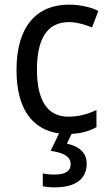

<svg xmlns="http://www.w3.org/2000/svg" viewBox="-20 -566 471 826"><path d="M353 138C353 89 318 63 268 52L288 10C330 8 365 -2 395 -19V-93C360 -76 321 -64 274 -64C184 -64 139 -134 139 -266C139 -401 184 -471 277 -471C308 -471 347 -460 376 -448L403 -519C372 -535 325 -546 276 -546C140 -546 51 -455 51 -265C51 -95 121 -8 234 8L198 83C248 90 284 105 284 140C284 171 260 185 214 185C196 185 177 183 164 180V235C176 238 195 240 216 240C306 240 353 203 353 138Z"/></svg>

Font: Noto Sans Bengali SemiCondensed
Style: Regular
Weight: 400
Width: 4
Designer: Jelle Bosma - Monotype Design Team
Foundry: Monotype Imaging Inc.
Version: Version 2.003